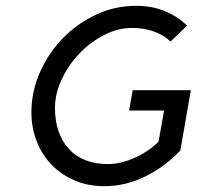

<svg xmlns="http://www.w3.org/2000/svg" viewBox="-20 -630 680 660"><path d="M600 -113Q550 -59 481.5 -24.5Q413 10 338 10Q283 10 237 -9.5Q191 -29 158 -63Q125 -97 106.5 -143.5Q88 -190 88 -244Q88 -315 117 -381Q146 -447 195.5 -498Q245 -549 310 -579.5Q375 -610 448 -610Q502 -610 546 -592Q590 -574 623 -542L566 -487Q546 -508 511 -521Q476 -534 434 -534Q385 -534 337.5 -509.5Q290 -485 252.5 -445.5Q215 -406 192 -357Q169 -308 169 -259Q169 -171 216.5 -118.5Q264 -66 352 -66Q374 -66 398 -72Q422 -78 445 -88.5Q468 -99 488.5 -113Q509 -127 525 -143L544 -250H424L436 -320H636Z"/></svg>

Font: Gauge
Style: Oblique
Weight: 400
Italic angle: -80°
Designer: Daniel Pimley
Foundry: Daniel Pimley
Version: Version 2.0